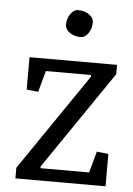

<svg xmlns="http://www.w3.org/2000/svg" viewBox="-54 -793 579 834"><g transform="rotate(5 236.0 -376.0)"><path d="M361.8 -53.7 387.2 -146.5 438 -141.1V0H44.9V-46.4L334.5 -470.2L331.5 -476.1H136.2L110.8 -383.3L60.1 -388.7V-529.8H441.9V-489.3L148.4 -59.6L151.4 -53.7ZM205.6 -684.1Q205.6 -697.8 209.5 -710.2Q213.4 -722.7 220 -731.9Q226.6 -741.2 235.1 -746.6Q243.7 -752 253.4 -752Q267.6 -752 279.8 -748.3Q292 -744.6 301.3 -738Q310.5 -731.4 315.7 -722.7Q320.8 -713.9 320.8 -703.6Q320.8 -689.9 316.9 -677.7Q313 -665.5 306.4 -656.2Q299.8 -647 291.3 -641.6Q282.7 -636.2 272.9 -636.2Q258.8 -636.2 246.6 -640.1Q234.4 -644 225.1 -650.6Q215.8 -657.2 210.7 -665.8Q205.6 -674.3 205.6 -684.1Z"/></g></svg>

Font: Noticia Text
Style: Regular
Weight: 400
Designer: JM Sole
Foundry: JM Sole
Version: Version 1.003